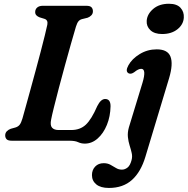

<svg xmlns="http://www.w3.org/2000/svg" viewBox="-20 -730 974 996"><path d="M339 0H41.5Q21 0 13.8 -8.2Q6.5 -16.5 7 -29Q7.5 -41 15.5 -49.2Q23.5 -57.5 36 -62L59.5 -68.5Q74.5 -73 82.2 -83.2Q90 -93.5 96.5 -115.5Q102.5 -137 113.2 -175.5Q124 -214 137.2 -262.5Q150.5 -311 164.5 -362.5Q178.5 -414 191 -461.8Q203.5 -509.5 212.5 -546.2Q221.5 -583 225.5 -602Q230 -625.5 211.5 -632L185.5 -640Q175 -644 168.8 -650.5Q162.5 -657 162.5 -667.5Q162.5 -682 173 -691Q183.5 -700 202.5 -700H427.5Q447.5 -700 454.8 -692Q462 -684 462 -671.5Q462 -659 453.8 -650.5Q445.5 -642 434.5 -638L406 -631Q394 -628 387 -619.5Q380 -611 374 -592Q363.5 -557 348.5 -504Q333.5 -451 317 -391Q300.5 -331 285.5 -274Q270.5 -217 259.8 -173.5Q249 -130 245.5 -111Q239 -80.5 249.8 -68Q260.5 -55.5 284 -55.5H349.5Q395.5 -55.5 425 -83Q454.5 -110.5 484.5 -179.5Q503 -216.5 525.5 -216.5Q553.5 -216.5 553.5 -179Q552.5 -126 534.5 -82Q516.5 -38 486.5 -11.5Q456.5 15 420 15Q401 15 385.2 7.5Q369.5 0 339 0ZM821 -553.5Q781 -553.5 760 -573.5Q739 -593.5 741 -622.5Q743.5 -657 774.8 -683.8Q806 -710.5 856.5 -710.5Q897.5 -710.5 916.5 -689.5Q935.5 -668.5 933.5 -638.5Q931.5 -603 900.5 -578.2Q869.5 -553.5 821 -553.5ZM857.5 -325.5 734.5 82.5Q711 161.5 664.8 203.2Q618.5 245 545 245Q502 245 479.5 226.5Q457 208 457 178.5Q457 151.5 473.8 134Q490.5 116.5 518 116.5Q538 116.5 553 124.8Q568 133 581.8 141.5Q595.5 150 612.5 150Q627.5 150 641.2 139.5Q655 129 662.5 100.5Q667.5 82.5 663.2 63.8Q659 45 652.5 24.8Q646 4.5 643.5 -18.8Q641 -42 648.5 -69L719 -300Q741 -373 712.5 -373Q697.5 -373 677 -356Q660 -343.5 647.5 -349.5Q628.5 -359.5 646 -391Q664.5 -425 704.8 -449.5Q745 -474 793 -474Q850 -474 864.5 -436Q879 -398 857.5 -325.5Z"/></svg>

Font: Fraunces 9pt S050 SemiBold
Style: Italic
Weight: 600
Italic angle: -16°
Version: Version 1.000; ttfautohint (v1.8.3)